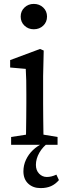

<svg xmlns="http://www.w3.org/2000/svg" viewBox="-20 -742 348 984"><path d="M37 0V-40L147 -57H172L275 -40V0ZM112 0Q113 -25 113.5 -62.5Q114 -100 114.5 -140Q115 -180 115 -212V-260Q115 -300 114.5 -329Q114 -358 112 -389L32 -396V-434L185 -491L204 -483L201 -352V-212Q201 -180 201.5 -140Q202 -100 202.5 -62.5Q203 -25 204 0ZM153 -592Q125 -592 105.5 -610.5Q86 -629 86 -657Q86 -685 105.5 -703.5Q125 -722 153 -722Q182 -722 201.5 -703.5Q221 -685 221 -657Q221 -629 201.5 -610.5Q182 -592 153 -592ZM188 222Q149 222 124.5 199Q100 176 100 136Q100 105 113 77Q126 49 148.5 27.5Q171 6 199 -7V-13H231Q199 10 181.5 41Q164 72 164 103Q164 131 180.5 148Q197 165 220 165Q232 165 244 162Q256 159 269 153L282 181Q264 202 241.5 212Q219 222 188 222Z"/></svg>

Font: Source Serif 4 18pt
Style: Regular
Weight: 400
Designer: Frank Grießhammer
Foundry: Adobe Systems Incorporated
Version: Version 4.004;hotconv 1.0.116;makeotfexe 2.5.65601